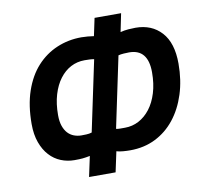

<svg xmlns="http://www.w3.org/2000/svg" viewBox="-81 -806 951 912"><g transform="rotate(-10 394.0 -350.0)"><path d="M297 -78Q277 -74 262 -72.5Q247 -71 222 -71Q188 -71 157 -83.5Q126 -96 102.5 -121.5Q79 -147 65 -185.5Q51 -224 51 -275Q51 -365 74.5 -433.5Q98 -502 139.5 -547.5Q181 -593 236.5 -616.5Q292 -640 355 -640Q368 -640 386 -638.5Q404 -637 415 -635L433 -720H561L543 -632Q562 -637 581.5 -638.5Q601 -640 616 -640Q694 -640 741 -588.5Q788 -537 788 -437Q788 -357 766.5 -290Q745 -223 706 -174Q667 -125 612.5 -98Q558 -71 491 -71Q474 -71 456 -72.5Q438 -74 425 -78L404 20H276ZM442 -183Q450 -181 461.5 -181Q473 -181 485 -181Q521 -181 552 -197.5Q583 -214 606.5 -244.5Q630 -275 643.5 -319Q657 -363 657 -418Q657 -530 566 -530Q555 -530 540 -529Q525 -528 514 -525ZM397 -527Q387 -529 374.5 -529.5Q362 -530 351 -530Q315 -530 284.5 -514Q254 -498 231 -467.5Q208 -437 195 -393.5Q182 -350 182 -295Q182 -264 189.5 -242.5Q197 -221 209.5 -207.5Q222 -194 239 -187.5Q256 -181 275 -181Q283 -181 298 -181.5Q313 -182 325 -186Z"/></g></svg>

Font: PT Sans
Style: Bold Italic
Weight: 700
Italic angle: -12°
Designer: A.Korolkova, O.Umpeleva, V.Yefimov
Foundry: ParaType Ltd
Version: Version 2.003W OFL